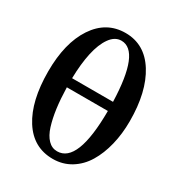

<svg xmlns="http://www.w3.org/2000/svg" viewBox="-159 -754 805 867"><g transform="rotate(30 243.5 -320.5)"><path d="M242.7 7.8Q141.1 7.8 84.5 -81.3Q27.8 -170.4 27.8 -324.7Q27.8 -473.1 86.4 -561.3Q145 -649.4 244.6 -649.4Q344.7 -649.4 402.1 -557.9Q459.5 -466.3 459.5 -313.5Q459.5 -247.6 445.3 -189.7Q431.2 -131.8 404.5 -87.6Q377.9 -43.5 336.2 -17.8Q294.4 7.8 242.7 7.8ZM245.6 -609.9Q211.9 -609.9 187.5 -575.7Q163.1 -541.5 150.6 -484.1Q138.2 -426.8 136.7 -351.6H350.1Q342.3 -609.9 245.6 -609.9ZM242.7 -31.7Q349.6 -31.7 350.6 -304.2H136.7Q138.2 -244.6 144.5 -197Q150.9 -149.4 162.8 -111.3Q174.8 -73.2 195.1 -52.5Q215.3 -31.7 242.7 -31.7Z"/></g></svg>

Font: Elstob 10pt Medium
Style: Regular
Weight: 500
Designer: Peter S. Baker
Version: Version 1.015